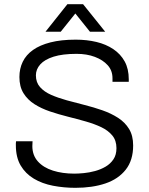

<svg xmlns="http://www.w3.org/2000/svg" viewBox="-20 -888 715 920"><path d="M341 12Q286 12 234 2Q182 -8 142 -32Q102 -56 79 -95Q56 -134 56 -192Q56 -197 56 -201.5Q56 -206 57 -211H136Q136 -207 135.5 -200Q135 -193 135 -188Q135 -144 161.5 -114.5Q188 -85 233.5 -70.5Q279 -56 336 -56Q355 -56 381.5 -58.5Q408 -61 435.5 -68.5Q463 -76 486 -89.5Q509 -103 523.5 -124.5Q538 -146 538 -178Q538 -215 518 -239Q498 -263 465.5 -278.5Q433 -294 391 -306Q349 -318 305 -329Q261 -340 219.5 -354Q178 -368 145 -389Q112 -410 92.5 -441.5Q73 -473 73 -519Q73 -559 89 -592Q105 -625 138 -648.5Q171 -672 222 -685Q273 -698 343 -698Q396 -698 442 -687Q488 -676 523 -652.5Q558 -629 577.5 -593.5Q597 -558 597 -508V-496H519V-513Q519 -550 496 -575.5Q473 -601 434.5 -615.5Q396 -630 347 -630Q280 -630 237 -616.5Q194 -603 173 -579.5Q152 -556 152 -527Q152 -493 172 -470.5Q192 -448 225 -433.5Q258 -419 299.5 -407.5Q341 -396 385 -385Q429 -374 470.5 -359.5Q512 -345 545.5 -323.5Q579 -302 598.5 -270Q618 -238 618 -191Q618 -120 582.5 -75Q547 -30 485 -9Q423 12 341 12ZM198 -736 303 -868H378L484 -736H411L322 -847H360L271 -736Z"/></svg>

Font: Archivo SemiBold Light
Style: Regular
Weight: 300
Version: Version 2.001